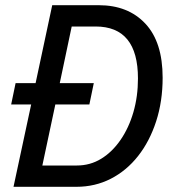

<svg xmlns="http://www.w3.org/2000/svg" viewBox="-20 -719 658 739"><path d="M274 0H32L100 -317H23L40 -399H117L181 -699H360Q473 -699 539.5 -628Q606 -557 606 -420Q606 -329 581 -252Q556 -175 511.5 -118.5Q467 -62 406.5 -31Q346 0 274 0ZM276 -82Q327 -82 369.5 -108Q412 -134 444 -180.5Q476 -227 493.5 -287.5Q511 -348 511 -417Q511 -617 348 -617H256L210 -399H341L324 -317H193L143 -82Z"/></svg>

Font: Fragment Mono
Style: Italic
Weight: 400
Italic angle: -12°
Designer: Wei Huang based on Nimbus Sans by URW Studio, based on Helvetica by Max Miedinger.
Foundry: Wei Huang
Version: Version 1.011; ttfautohint (v1.8.4.7-5d5b)